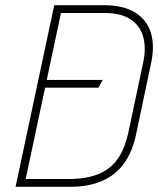

<svg xmlns="http://www.w3.org/2000/svg" viewBox="-20 -720 609 740"><path d="M137 -382H359L376 -412H144ZM379 -700H189L40 0H250Q321 0 373 -22.5Q425 -45 457.5 -89.5Q490 -134 504 -200L562 -475Q577 -543 561.5 -593.5Q546 -644 500.5 -672Q455 -700 379 -700ZM244 -30H79L215 -670H382Q447 -670 484 -645Q521 -620 532.5 -576Q544 -532 531 -475L474 -206Q463 -157 443.5 -123Q424 -89 395 -68.5Q366 -48 328 -39Q290 -30 244 -30Z"/></svg>

Font: Advent Pro ExtraLight
Style: Italic
Weight: 250
Italic angle: -12°
Version: Version 3.000